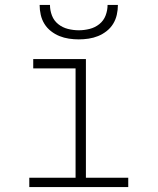

<svg xmlns="http://www.w3.org/2000/svg" viewBox="-20 -760 640 780"><path d="M99 0V-38H287V-482H115V-520H329V-38H501V0ZM300 -600Q280 -600 260 -603Q240 -606 221.5 -613.5Q203 -621 187 -633.5Q171 -646 160.5 -663Q150 -680 145.5 -700Q141 -720 141 -740H183Q183 -718 191 -697Q199 -676 216.5 -662Q234 -648 256 -642.5Q278 -637 300 -637Q322 -637 344 -642.5Q366 -648 383.5 -662Q401 -676 409 -697Q417 -718 417 -740H459Q459 -720 454.5 -700Q450 -680 439.5 -663Q429 -646 413 -633.5Q397 -621 378.5 -613.5Q360 -606 340 -603Q320 -600 300 -600Z"/></svg>

Font: Iosevka Extralight Extended
Style: Regular
Weight: 200
Width: 7
Monospace: yes
Designer: Belleve Invis
Foundry: Belleve Invis
Version: Version 32.5.0; ttfautohint (v1.8.4)